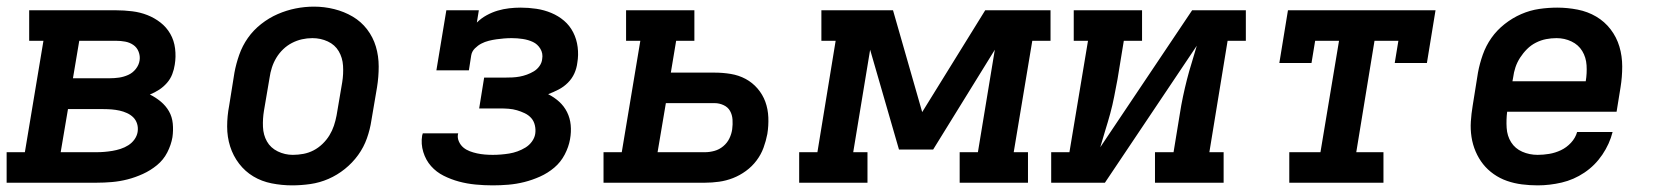

<svg xmlns="http://www.w3.org/2000/svg" viewBox="-27 -551 4997 579"><path d="M-7 0V-92H48L104 -428H61V-520H323Q347 -520 371.5 -517Q396 -514 417.5 -505.5Q439 -497 457 -483Q475 -469 486.5 -449Q498 -429 501 -404.5Q504 -380 500 -356Q498 -342 492.5 -327.5Q487 -313 476.5 -301Q466 -289 453 -280.5Q440 -272 425 -266Q443 -257 458 -244.5Q473 -232 482.5 -215.5Q492 -199 494 -178.5Q496 -158 493 -137Q489 -114 477.5 -91.5Q466 -69 446.5 -53Q427 -37 404 -26.5Q381 -16 357.5 -10Q334 -4 310.5 -2Q287 0 264 0ZM304 -315Q318 -315 332 -317Q346 -319 359.5 -325Q373 -331 382.5 -343Q392 -355 394 -369Q396 -382 391 -395Q386 -408 375 -415.5Q364 -423 350.5 -425.5Q337 -428 323 -428H212L193 -315ZM156 -92H264Q276 -92 288 -93Q300 -94 312 -96Q324 -98 336.5 -102Q349 -106 360 -113Q371 -120 378.5 -130.5Q386 -141 388 -153Q390 -166 386.5 -177.5Q383 -189 375 -197Q367 -205 356 -210Q345 -215 333.5 -217.5Q322 -220 310 -221Q298 -222 285 -222H178Z M854 8Q823 8 792.5 2Q762 -4 737 -19Q712 -34 694 -57.5Q676 -81 667 -109.5Q658 -138 658 -169.5Q658 -201 664 -232L680 -332Q685 -359 694.5 -386Q704 -413 720.5 -436.5Q737 -460 760.5 -478.5Q784 -497 810.5 -508.5Q837 -520 864.5 -525.5Q892 -531 920 -531Q951 -531 981 -523.5Q1011 -516 1036.5 -501Q1062 -486 1080 -462.5Q1098 -439 1106.5 -410.5Q1115 -382 1115 -350.5Q1115 -319 1110 -288L1093 -188Q1089 -161 1079.5 -134Q1070 -107 1053 -83.5Q1036 -60 1013 -41.5Q990 -23 963.5 -11.5Q937 0 909 4Q881 8 854 8ZM856 -84Q872 -84 888 -87Q904 -90 918.5 -97.5Q933 -105 945.5 -117Q958 -129 966.5 -143Q975 -157 980 -172Q985 -187 988 -203L1005 -303Q1009 -328 1007.5 -352.5Q1006 -377 994.5 -396.5Q983 -416 961.5 -426Q940 -436 915 -436Q899 -436 883.5 -432.5Q868 -429 853.5 -421.5Q839 -414 827 -402.5Q815 -391 806.5 -377Q798 -363 793 -347.5Q788 -332 786 -317L769 -217Q765 -193 766 -168.5Q767 -144 778 -124.5Q789 -105 810.5 -94.5Q832 -84 856 -84Q856 -84 856 -84Q856 -84 856 -84Z M1459 8Q1433 8 1407 5.5Q1381 3 1357 -3.5Q1333 -10 1311 -21Q1289 -32 1273 -50Q1257 -68 1249.5 -92.5Q1242 -117 1246 -142Q1247 -144 1247 -145.5Q1247 -147 1248 -149H1355Q1355 -149 1354.5 -148Q1354 -147 1354 -146Q1352 -135 1357 -124Q1362 -113 1370.5 -106Q1379 -99 1389.5 -95Q1400 -91 1411.5 -88.5Q1423 -86 1435 -85Q1447 -84 1459 -84Q1471 -84 1483.5 -85Q1496 -86 1508.5 -88Q1521 -90 1533.5 -94.5Q1546 -99 1557.5 -106Q1569 -113 1577 -124Q1585 -135 1587 -147Q1589 -160 1586 -173Q1583 -186 1575 -195Q1567 -204 1555.5 -209.5Q1544 -215 1532 -218.5Q1520 -222 1507 -223Q1494 -224 1481 -224H1418L1433 -317H1496Q1507 -317 1518 -317.5Q1529 -318 1540 -320Q1551 -322 1562 -326Q1573 -330 1583 -336Q1593 -342 1600 -352Q1607 -362 1608 -373Q1611 -390 1602.5 -404Q1594 -418 1580 -424.5Q1566 -431 1549.5 -433.5Q1533 -436 1516 -436Q1504 -436 1492.5 -435Q1481 -434 1470 -432.5Q1459 -431 1447 -428Q1435 -425 1424.5 -419.5Q1414 -414 1405 -405Q1396 -396 1394 -384L1387 -339H1289L1319 -520H1417L1411 -483Q1424 -496 1440.5 -505Q1457 -514 1474 -519Q1491 -524 1508.5 -526Q1526 -528 1543 -528Q1567 -528 1590.5 -524.5Q1614 -521 1635.5 -512Q1657 -503 1674 -488.5Q1691 -474 1701.5 -453.5Q1712 -433 1715 -409Q1718 -385 1714 -362Q1712 -345 1705 -329.5Q1698 -314 1685.5 -301.5Q1673 -289 1657.5 -281Q1642 -273 1626 -267Q1644 -258 1659 -244.5Q1674 -231 1683 -213Q1692 -195 1694 -174Q1696 -153 1692 -131Q1688 -108 1676 -85Q1664 -62 1644.5 -45.5Q1625 -29 1601.5 -18.5Q1578 -8 1554 -2Q1530 4 1506 6Q1482 8 1459 8Z M1793 0V-92H1848L1904 -428H1861V-520H2067V-428H2012L1996 -332H2128Q2153 -332 2177 -328Q2201 -324 2221.5 -313Q2242 -302 2257.5 -284Q2273 -266 2281 -244Q2289 -222 2290 -197Q2291 -172 2287 -147Q2283 -126 2275.5 -105.5Q2268 -85 2254.5 -67Q2241 -49 2222.5 -35.5Q2204 -22 2183.5 -14Q2163 -6 2141.5 -3Q2120 0 2099 0ZM1956 -92H2099Q2113 -92 2127.5 -96Q2142 -100 2154 -110Q2166 -120 2172.5 -133.5Q2179 -147 2181 -161Q2183 -176 2182 -190.5Q2181 -205 2174.5 -216.5Q2168 -228 2155 -234Q2142 -240 2128 -240H1981Z M2383 0V-92H2438L2493 -428H2450V-520H2666L2754 -213L2944 -520H3141V-428H3086L3030 -92H3073V0H2867V-92H2922L2973 -401L2787 -100H2684L2597 -401L2546 -92H2589V0Z M3143 0V-92H3198L3254 -428H3211V-520H3417V-428H3362L3343 -312Q3338 -286 3333 -260Q3328 -234 3321 -208.5Q3314 -183 3306 -157.5Q3298 -132 3291 -107L3568 -520H3730V-428H3675L3620 -92H3663V0H3456V-92H3512L3531 -208Q3535 -234 3540.5 -260Q3546 -286 3552.5 -311.5Q3559 -337 3567 -362.5Q3575 -388 3582 -413L3305 0Z M3861 0V-92H3955L4011 -428H3939L3928 -361H3831L3857 -520H4302L4276 -361H4179L4190 -428H4118L4063 -92H4145V0Z M4610 8Q4586 8 4562.5 5Q4539 2 4517.5 -5.5Q4496 -13 4477.5 -26Q4459 -39 4445.5 -56Q4432 -73 4423 -94Q4414 -115 4410.5 -138Q4407 -161 4408.5 -184.5Q4410 -208 4414 -232L4430 -332Q4435 -359 4444.5 -386Q4454 -413 4470.5 -436.5Q4487 -460 4510.5 -478.5Q4534 -497 4560.5 -508.5Q4587 -520 4614.5 -524Q4642 -528 4669 -528Q4700 -528 4730.5 -522Q4761 -516 4786.5 -501Q4812 -486 4830 -462.5Q4848 -439 4856.5 -410.5Q4865 -382 4865 -350.5Q4865 -319 4860 -288L4848 -214H4518Q4515 -190 4516.5 -165.5Q4518 -141 4530 -122Q4542 -103 4563.5 -93.5Q4585 -84 4610 -84Q4627 -84 4645 -87Q4663 -90 4680 -98Q4697 -106 4710.5 -120.5Q4724 -135 4729 -153H4836Q4827 -117 4805 -84.5Q4783 -52 4751 -30.5Q4719 -9 4682.5 -0.5Q4646 8 4610 8ZM4534 -306H4755Q4759 -330 4757.5 -354Q4756 -378 4744.5 -397Q4733 -416 4712 -426Q4691 -436 4667 -436Q4651 -436 4635.5 -433Q4620 -430 4605 -422.5Q4590 -415 4578 -403Q4566 -391 4557 -377Q4548 -363 4543 -348Q4538 -333 4536 -317Z"/></svg>

Font: Iosevka Etoile SmBdObl
Style: Regular
Weight: 600
Italic angle: -9°
Designer: Belleve Invis
Foundry: Belleve Invis
Version: Version 15.5.2; ttfautohint (v1.8.4)